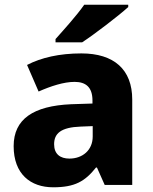

<svg xmlns="http://www.w3.org/2000/svg" viewBox="-20 -786 650 816"><path d="M525 -756V-766H338C307 -721 249 -657 216 -620V-606H329C381 -640 483 -718 525 -756ZM326 -559C232 -559 155 -541 95 -510L144 -397C196 -420 251 -438 297 -438C344 -438 373 -416 373 -359V-346L282 -343C122 -336 38 -280 38 -165C38 -46 110 10 206 10C298 10 341 -15 388 -74H392L425 0H542V-363C542 -491 464 -559 326 -559ZM323 -248 374 -250V-206C374 -147 330 -112 275 -112C236 -112 210 -131 210 -173C210 -219 239 -245 323 -248Z"/></svg>

Font: Noto Sans Lao ExtraBold
Style: Regular
Weight: 800
Designer: Monotype Design Team
Foundry: Monotype Imaging Inc.
Version: Version 2.003